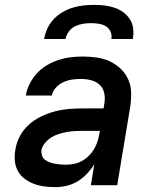

<svg xmlns="http://www.w3.org/2000/svg" viewBox="-20 -760 640 788"><path d="M207 8Q184 8 161.5 5Q139 2 119 -5.5Q99 -13 81.5 -26Q64 -39 53.5 -58Q43 -77 41 -99.5Q39 -122 43 -145Q47 -173 61 -200Q75 -227 97.5 -247.5Q120 -268 148 -281.5Q176 -295 204 -302.5Q232 -310 261 -312.5Q290 -315 318 -315H405L409 -340Q412 -361 407 -381Q402 -401 387.5 -413.5Q373 -426 353 -431Q333 -436 312 -436Q294 -436 276 -433.5Q258 -431 240.5 -423Q223 -415 209.5 -400.5Q196 -386 193 -368H86Q90 -393 102 -416.5Q114 -440 132 -459.5Q150 -479 173 -492.5Q196 -506 220.5 -514Q245 -522 270 -525Q295 -528 319 -528Q348 -528 376.5 -524Q405 -520 430 -508.5Q455 -497 474.5 -478.5Q494 -460 505.5 -435.5Q517 -411 518 -382.5Q519 -354 515 -325L461 0H353L367 -86Q354 -65 336.5 -46.5Q319 -28 298 -15.5Q277 -3 253.5 2.5Q230 8 207 8ZM251 -84Q267 -84 284 -87.5Q301 -91 316.5 -99.5Q332 -108 344.5 -120.5Q357 -133 366 -148Q375 -163 380 -179Q385 -195 388 -212L390 -223H318Q302 -223 285.5 -222Q269 -221 253 -218Q237 -215 221 -210Q205 -205 190.5 -196Q176 -187 164.5 -173Q153 -159 150 -143Q149 -132 152.5 -121.5Q156 -111 164.5 -104.5Q173 -98 183.5 -94Q194 -90 205 -88Q216 -86 227.5 -85Q239 -84 251 -84ZM161 -600Q165 -622 174.5 -643Q184 -664 200 -681Q216 -698 236.5 -710Q257 -722 278.5 -728.5Q300 -735 322 -737.5Q344 -740 366 -740Q388 -740 409 -737.5Q430 -735 449.5 -728.5Q469 -722 485.5 -710Q502 -698 513 -681Q524 -664 526.5 -643Q529 -622 525 -600H437Q440 -616 433.5 -630.5Q427 -645 414 -652.5Q401 -660 385.5 -662.5Q370 -665 354 -665Q338 -665 321.5 -662.5Q305 -660 289 -652.5Q273 -645 262.5 -630.5Q252 -616 249 -600Z"/></svg>

Font: Iosevka Aile Semibold
Style: Italic
Weight: 600
Italic angle: -9°
Designer: Belleve Invis
Foundry: Belleve Invis
Version: Version 31.1.0; ttfautohint (v1.8.4)